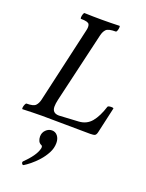

<svg xmlns="http://www.w3.org/2000/svg" viewBox="-180 -753 879 1155"><g transform="rotate(20 259.0 -175.5)"><path d="M1 3Q-3 3 -2 -7Q-1 -17 3.5 -27Q8 -37 12 -37Q56 -37 69.5 -51Q83 -65 89 -90L199 -572Q206 -599 199 -613.5Q192 -628 146 -628Q142 -628 142.5 -638Q143 -648 146.5 -658Q150 -668 154 -668Q182 -667 210.5 -666.5Q239 -666 266 -666Q294 -666 322 -666.5Q350 -667 378 -668Q381 -668 380.5 -658Q380 -648 376.5 -638Q373 -628 368 -628Q321 -628 307 -613.5Q293 -599 287 -572L182 -123Q176 -97 176 -78Q176 -36 220 -36L344 -43Q394 -46 424.5 -82.5Q455 -119 476 -186Q478 -190 487.5 -191.5Q497 -193 505.5 -192Q514 -191 513 -187L476 -23Q472 -6 464 -1.5Q456 3 434 3Q358 3 280.5 1.5Q203 0 125 0Q93 0 62 1Q31 2 1 3ZM123 316Q116 320 111 311.5Q106 303 111 297Q141 268 161 240Q181 212 187 187Q190 173 183 168Q168 162 162 149Q156 136 156 121Q156 96 173 79Q190 62 212 62Q234 62 248 79.5Q262 97 262 125Q262 158 245.5 189Q229 220 206 245.5Q183 271 160 289.5Q137 308 123 316Z"/></g></svg>

Font: Junicode Two Beta Condensed Medium
Style: Italic
Weight: 500
Width: 3
Italic angle: -9°
Version: Version 1.053; ttfautohint (v1.8.4)